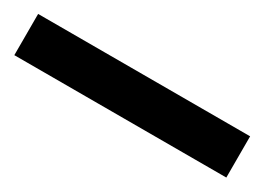

<svg xmlns="http://www.w3.org/2000/svg" viewBox="-21 -61 510 371"><g transform="rotate(30 234.5 124.0)"><path d="M471 170H-2V78H471Z"/></g></svg>

Font: Noto Sans Disp ExtBd
Style: Regular
Weight: 800
Designer: Monotype Design Team
Foundry: Monotype Imaging Inc.
Version: Version 2.000;GOOG;noto-source:20170915:90ef993387c0; ttfaut